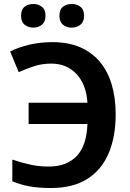

<svg xmlns="http://www.w3.org/2000/svg" viewBox="-20 -936 655 966"><path d="M238 -616Q192 -616 152 -603Q112 -590 74 -573L31 -677Q75 -699 129 -711.5Q183 -724 243 -724Q323 -724 382.5 -698.5Q442 -673 482 -625.5Q522 -578 542 -511Q562 -444 562 -361Q562 -248 526.5 -164.5Q491 -81 419 -35.5Q347 10 235 10Q177 10 131 2Q85 -6 42 -24V-133Q90 -117 133.5 -107.5Q177 -98 224 -98Q272 -98 307.5 -112Q343 -126 367.5 -152.5Q392 -179 405 -219Q418 -259 420 -312H124V-419H420Q417 -466 403 -502Q389 -538 365 -563.5Q341 -589 309.5 -602.5Q278 -616 238 -616ZM86 -856Q86 -888 104 -902Q122 -916 148 -916Q172 -916 190.5 -902Q209 -888 209 -856Q209 -826 190.5 -811.5Q172 -797 148 -797Q122 -797 104 -811.5Q86 -826 86 -856ZM279 -856Q279 -888 297 -902Q315 -916 340 -916Q366 -916 384.5 -902Q403 -888 403 -856Q403 -826 384.5 -811.5Q366 -797 340 -797Q315 -797 297 -811.5Q279 -826 279 -856Z"/></svg>

Font: Noto Sans Display SemiBold
Style: Regular
Weight: 600
Designer: Monotype Design Team
Foundry: Monotype Imaging Inc.
Version: Version 2.003